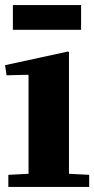

<svg xmlns="http://www.w3.org/2000/svg" viewBox="-22 -740 373 760"><path d="M247 -536 251 -534V-52L331 -48V0H11V-48L91 -52V-442L89 -444L4 -442L-2 -482ZM299 -720V-622H29V-720Z"/></svg>

Font: Minipax
Style: Bold
Weight: 700
Designer: Raphaël Ronot, Igor Stepanchenko (Cyrillic)
Foundry: steppetype
Version: Version 1.002